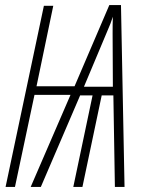

<svg xmlns="http://www.w3.org/2000/svg" viewBox="-20 -737 579 757"><path d="M2 0H39L116 -363H258L101 0H141L296 -361H345L269 0H305L381 -361H427L433 0H471L457 -717H411L274 -397H124L190 -714H153ZM311 -395 403 -614C413 -637 419 -652 425 -671C424 -651 424 -630 424 -603L425 -395Z"/></svg>

Font: Noto Sans ExtraCondensed ExtraLight
Style: Italic
Weight: 200
Width: 2
Italic angle: -12°
Designer: Monotype Design Team
Foundry: Monotype Imaging Inc.
Version: Version 2.013